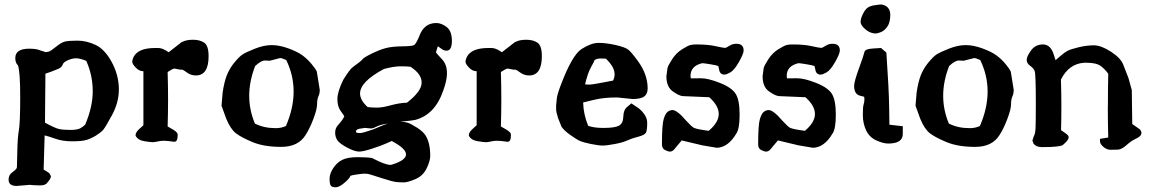

<svg xmlns="http://www.w3.org/2000/svg" viewBox="-20 -628 5043 840"><path d="M46.9 -374Q46.9 -415 107.9 -415Q140.6 -415 157.2 -407.2L179.7 -399.9Q186 -400.4 193.4 -402.1Q200.7 -403.8 223.9 -422.6Q247.1 -441.4 262.7 -445.8Q278.3 -450.2 318.4 -450.2Q358.4 -450.2 397.9 -431.6Q437.5 -413.1 467.8 -358.4Q498 -303.7 500 -243.7V-236.3Q500 -180.2 470.7 -125.7Q441.4 -71.3 431.2 -59.6Q420.9 -47.9 399.4 -34.7Q377.9 -21.5 357.9 -15.6Q337.9 -9.8 295.9 -9.8Q253.9 -9.8 223.1 -20.8Q192.4 -31.7 175.3 -35.6Q173.3 39.6 170.9 113.8Q191.9 126 196.3 130.4L202.6 142.1V144Q202.6 153.8 187 170.9Q179.7 183.1 155.5 183.1Q131.3 183.1 109.9 180.7L53.2 185.5H52.7Q17.6 185.5 17.6 158.2V157.2Q17.6 136.7 35.4 124.5Q53.2 112.3 54 104Q54.7 95.7 55.7 35.6Q56.6 -24.4 62.5 -57.6Q68.4 -90.8 68.4 -202.6Q68.4 -314.5 58.6 -342.3Q47.9 -351.1 46.9 -371.6ZM352.5 -82.5Q385.7 -159.7 385.7 -229Q385.7 -298.3 357.4 -361.8Q329.6 -373 313 -373Q296.4 -373 276.9 -364.5Q257.3 -356 253.9 -344.7Q250.5 -333.5 234.9 -326.7Q219.2 -319.8 202.1 -313.7Q185.1 -307.6 178.7 -305.7L176.8 -91.3Q219.7 -67.9 237.8 -63.7Q255.9 -59.6 287.1 -59.6Q318.4 -59.6 331.1 -66.7Q343.8 -73.7 352.5 -82.5Z M741.2 -7.8Q711.9 -12.2 697 -12.2Q682.1 -12.2 669.4 -9Q656.7 -5.9 647.7 -5.9Q638.7 -5.9 611.3 -10.3Q583.5 -14.6 573.2 -34.2V-37.1Q573.2 -49.8 591.8 -65.9L607.4 -80.1V-316.4H606.4Q588.9 -316.4 573.7 -332.5Q558.6 -348.6 558.6 -357.4Q558.6 -366.2 563.5 -377Q583 -418 658.2 -418H671.9Q688 -418 707.5 -406.2L717.8 -399.4L775.4 -444.3H776.9Q794.4 -454.1 824.5 -454.1Q854.5 -454.1 873.5 -441.2Q892.6 -428.2 892.6 -382.3Q892.6 -297.9 836.9 -297.9Q815.4 -297.9 798.8 -310.1Q782.2 -322.3 777.8 -323.2H768.6L742.7 -328.1Q734.9 -327.1 713.4 -313Q715.3 -252.4 715.3 -193.1Q715.3 -133.8 713.4 -74.7Q719.2 -71.3 733.9 -63Q752.9 -52.2 756.8 -43L757.3 -36.1Q757.3 -7.8 742.7 -7.8Z M1138.7 -363.3Q1121.1 -362.8 1096.2 -338.9Q1070.3 -272 1070.3 -209.2Q1070.3 -146.5 1095.2 -87.4Q1134.8 -67.4 1184.6 -67.4H1187.5Q1210.9 -67.4 1231 -76.7Q1264.6 -155.3 1264.6 -227.1Q1264.6 -298.8 1232.4 -365.2Q1215.3 -373.5 1205.6 -374L1160.2 -362.3ZM1366.2 -314 1378.9 -234.9V-234.4Q1378.9 -218.8 1373 -206.1Q1367.2 -193.4 1367.2 -171.9Q1367.2 -150.4 1351.1 -107.9Q1335 -65.4 1317.4 -38.1Q1285.2 14.6 1210.4 14.6Q1135.7 14.6 1085.9 -5.9Q1036.1 -26.4 1012.2 -44.9Q988.3 -63.5 969.7 -108.9L949.2 -165.5L954.1 -223.6Q960.9 -269.5 972.4 -298.8Q983.9 -328.1 1005.1 -354Q1026.4 -379.9 1041 -389.6Q1055.7 -399.4 1095.2 -415Q1134.8 -430.7 1168.5 -430.7Q1202.1 -430.7 1241.2 -416.5Q1280.3 -402.3 1302 -386.7Q1323.7 -371.1 1343 -348.1Q1362.3 -325.2 1366.2 -314Z M1775.9 -335.9Q1761.7 -337.9 1732.4 -337.9Q1703.1 -337.9 1659.7 -326.2Q1555.2 -270.5 1555.2 -218.8Q1555.2 -189.9 1588.4 -159.7Q1605.5 -157.2 1629.4 -157.2Q1653.3 -157.2 1690.2 -167.5Q1727.1 -177.7 1760.3 -178.7Q1824.7 -228.5 1824.7 -266.6Q1824.7 -304.7 1775.9 -335.9ZM1794.9 -103Q1781.2 -100.1 1730.5 -95.7Q1750.5 -95.2 1763.2 -91.3Q1775.9 -87.4 1803.2 -70.3Q1830.6 -53.2 1842.3 -34.7Q1862.3 -2 1862.3 54.2Q1862.3 76.2 1846.4 108.9Q1830.6 141.6 1797.1 155.8Q1763.7 169.9 1747.6 169.9Q1731.4 169.9 1714.8 168.5Q1698.2 167 1648.7 150.9Q1599.1 134.8 1591.6 133.3Q1584 131.8 1575 131.8Q1565.9 131.8 1543 135Q1520 138.2 1513.2 141.1Q1509.8 152.3 1486.8 171.9Q1463.9 191.4 1448.2 191.4Q1432.6 191.4 1427.2 184.1Q1421.9 176.8 1421.9 154.3Q1421.9 131.8 1438 107.4Q1454.1 83 1477.5 71.3Q1501 59.6 1544.2 59.6Q1587.4 59.6 1607.9 63.5Q1665 93.3 1687.5 93.3Q1690.4 93.3 1692.9 92.8Q1756.3 73.2 1756.3 47.9V47.4V46.4Q1754.9 21 1693.8 -11.2Q1685.5 -7.8 1668.7 0Q1651.9 7.8 1610.6 21.5Q1569.3 35.2 1550.8 35.2Q1532.2 35.2 1499.5 18.1Q1466.8 1 1456.5 -13.7Q1446.3 -28.3 1446.3 -47.4Q1446.3 -66.4 1458 -79.6Q1481 -105.5 1486.3 -119.1Q1484.4 -123.5 1470.2 -142.8Q1456.1 -162.1 1456.1 -194.3Q1456.1 -226.6 1481.9 -279.3L1482.4 -279.8Q1510.7 -325.2 1522.9 -334Q1560.5 -360.8 1565.7 -368.4Q1570.8 -376 1605.5 -393.1Q1640.1 -410.2 1667.7 -417.5Q1695.3 -424.8 1739.7 -425.3Q1784.2 -425.8 1792.2 -431.2Q1800.3 -436.5 1814 -468.8Q1834.5 -527.3 1888.7 -527.3Q1911.1 -527.3 1934.1 -509.8Q1957 -492.2 1957 -449.2Q1957 -406.2 1933.6 -406.2Q1921.9 -406.2 1911.1 -414.6Q1900.4 -422.9 1895.5 -425.8L1887.2 -398.9Q1892.1 -391.6 1913.8 -368.7Q1935.5 -345.7 1935.5 -308.1V-307.1Q1935.5 -276.4 1918.9 -231Q1882.3 -125 1794.9 -103ZM1677.7 -87.4Q1644.5 -83 1628.9 -74.7Q1613.3 -66.4 1605.5 -66.4H1596.2L1577.6 -68.4H1575.7L1560.1 -65.9Q1538.1 -64 1537.1 -52.7L1540 -47.4Q1543.9 -45.9 1555.7 -45.9Q1567.4 -45.9 1612.8 -62Q1659.7 -82.5 1677.7 -87.4Z M2199.2 -7.8Q2169.9 -12.2 2155 -12.2Q2140.1 -12.2 2127.4 -9Q2114.7 -5.9 2105.7 -5.9Q2096.7 -5.9 2069.3 -10.3Q2041.5 -14.6 2031.2 -34.2V-37.1Q2031.2 -49.8 2049.8 -65.9L2065.4 -80.1V-316.4H2064.5Q2046.9 -316.4 2031.7 -332.5Q2016.6 -348.6 2016.6 -357.4Q2016.6 -366.2 2021.5 -377Q2041 -418 2116.2 -418H2129.9Q2146 -418 2165.5 -406.2L2175.8 -399.4L2233.4 -444.3H2234.9Q2252.4 -454.1 2282.5 -454.1Q2312.5 -454.1 2331.5 -441.2Q2350.6 -428.2 2350.6 -382.3Q2350.6 -297.9 2294.9 -297.9Q2273.4 -297.9 2256.8 -310.1Q2240.2 -322.3 2235.8 -323.2H2226.6L2200.7 -328.1Q2192.9 -327.1 2171.4 -313Q2173.3 -252.4 2173.3 -193.1Q2173.3 -133.8 2171.4 -74.7Q2177.2 -71.3 2191.9 -63Q2210.9 -52.2 2214.8 -43L2215.3 -36.1Q2215.3 -7.8 2200.7 -7.8Z M2581.1 -365.2Q2580.1 -359.4 2565.7 -334Q2551.3 -308.6 2539.6 -258.8Q2550.3 -257.8 2559.1 -257.8Q2567.9 -257.8 2604.7 -264.6Q2641.6 -271.5 2662.1 -275.4Q2668.9 -289.1 2668.9 -302.7Q2668.9 -335.4 2630.4 -371.6Q2622.6 -372.1 2607.4 -372.1Q2591.3 -372.1 2581.1 -365.2ZM2614.3 -68.4H2622.1Q2669.4 -68.4 2687.7 -78.1Q2706.1 -87.9 2707 -117.7Q2708 -147.5 2722.7 -159.2L2742.2 -175.8L2774.9 -153.8L2775.4 -153.3Q2811.5 -123 2811.5 -90.8Q2811.5 -58.6 2806.2 -47.9Q2800.8 -37.1 2772 -29.8Q2743.2 -22.5 2724.6 -13.7Q2706.1 -4.9 2670.2 2Q2634.3 8.8 2616.7 8.8Q2599.1 8.8 2565.7 2Q2532.2 -4.9 2518.1 -11Q2503.9 -17.1 2476.6 -36.4Q2449.2 -55.7 2437 -72.8L2421.9 -110.4Q2413.1 -136.7 2413.1 -150.4V-167.5L2415.5 -191.4Q2416 -209.5 2431.6 -251Q2482.4 -386.7 2524.4 -413.6Q2566.4 -440.4 2599.1 -440.4Q2631.8 -440.4 2672.9 -431.2Q2713.9 -421.9 2727.5 -411.6Q2741.2 -401.4 2769.5 -362.8Q2813.5 -303.2 2813.5 -241.2Q2813.5 -217.3 2798.8 -206.1Q2784.2 -194.8 2748 -194.8H2747.6L2680.2 -201.7Q2623 -201.7 2582.5 -192.1Q2542 -182.6 2531.2 -179.7Q2532.7 -127.4 2553.2 -77.6Q2577.6 -68.8 2614.3 -68.4Z M3201.2 -436.5Q3233.4 -436.5 3233.4 -407.2Q3233.4 -393.1 3212.9 -356.9Q3192.4 -320.8 3175.3 -311.3Q3158.2 -301.8 3151.4 -301.8H3143.1L3141.1 -302.7Q3128.9 -307.1 3126.5 -321.8Q3124 -336.4 3122.1 -339.4Q3117.2 -341.8 3090.3 -346.4Q3063.5 -351.1 3052.2 -351.6Q3001 -339.4 3001 -295.9Q3001 -290.5 3002 -285.2H3008.8Q3015.1 -285.6 3046.9 -285.6Q3078.6 -285.6 3130.6 -264.9Q3182.6 -244.1 3199.2 -216.6Q3215.8 -189 3215.8 -126.2Q3215.8 -63.5 3201.2 -43.5Q3166 16.6 3116.2 18.6L3052.2 7.8L2962.4 -13.7L2928.2 27.3Q2919.9 35.2 2911.1 35.2Q2902.3 35.2 2889.2 28.3Q2876 21.5 2876 3.4Q2876 -83 2883.8 -107.9Q2891.6 -132.8 2901.9 -139.6Q2912.1 -146.5 2921.9 -146.5Q2942.4 -146.5 2981.9 -100.1Q3006.8 -72.8 3016.6 -68.4Q3031.7 -62 3080.6 -55.7Q3124.5 -92.8 3124.5 -129.2Q3124.5 -165.5 3083 -202.6L2967.3 -207.5H2966.3Q2949.2 -209.5 2922.4 -229Q2895.5 -248.5 2895.5 -294.4V-294.9L2900.4 -331.1Q2903.8 -342.8 2921.1 -369.6Q2938.5 -396.5 2964.4 -412.6Q2990.2 -428.7 3001.2 -431.2Q3012.2 -433.6 3026.4 -433.6Q3078.6 -433.6 3111.8 -425.8Q3144.5 -418.5 3152.3 -418.5Q3152.3 -418.5 3153.3 -418.5Q3158.2 -419.4 3171.6 -428Q3185.1 -436.5 3201.2 -436.5Z M3622.1 -436.5Q3654.3 -436.5 3654.3 -407.2Q3654.3 -393.1 3633.8 -356.9Q3613.3 -320.8 3596.2 -311.3Q3579.1 -301.8 3572.3 -301.8H3564L3562 -302.7Q3549.8 -307.1 3547.4 -321.8Q3544.9 -336.4 3543 -339.4Q3538.1 -341.8 3511.2 -346.4Q3484.4 -351.1 3473.1 -351.6Q3421.9 -339.4 3421.9 -295.9Q3421.9 -290.5 3422.9 -285.2H3429.7Q3436 -285.6 3467.8 -285.6Q3499.5 -285.6 3551.5 -264.9Q3603.5 -244.1 3620.1 -216.6Q3636.7 -189 3636.7 -126.2Q3636.7 -63.5 3622.1 -43.5Q3586.9 16.6 3537.1 18.6L3473.1 7.8L3383.3 -13.7L3349.1 27.3Q3340.8 35.2 3332 35.2Q3323.2 35.2 3310.1 28.3Q3296.9 21.5 3296.9 3.4Q3296.9 -83 3304.7 -107.9Q3312.5 -132.8 3322.8 -139.6Q3333 -146.5 3342.8 -146.5Q3363.3 -146.5 3402.8 -100.1Q3427.7 -72.8 3437.5 -68.4Q3452.6 -62 3501.5 -55.7Q3545.4 -92.8 3545.4 -129.2Q3545.4 -165.5 3503.9 -202.6L3388.2 -207.5H3387.2Q3370.1 -209.5 3343.3 -229Q3316.4 -248.5 3316.4 -294.4V-294.9L3321.3 -331.1Q3324.7 -342.8 3342 -369.6Q3359.4 -396.5 3385.3 -412.6Q3411.1 -428.7 3422.1 -431.2Q3433.1 -433.6 3447.3 -433.6Q3499.5 -433.6 3532.7 -425.8Q3565.4 -418.5 3573.2 -418.5Q3573.2 -418.5 3574.2 -418.5Q3579.1 -419.4 3592.5 -428Q3606 -436.5 3622.1 -436.5Z M3850.1 -604.5Q3875 -593.8 3875 -562.5Q3875 -562 3875 -561.5Q3874.5 -529.3 3862.3 -511.7Q3850.1 -494.1 3834.5 -487.8Q3818.8 -481.4 3812 -481.4Q3787.6 -481.4 3766.4 -499.5Q3745.1 -517.6 3745.1 -532.2Q3745.1 -546.9 3755.4 -567.4Q3765.6 -587.9 3777.3 -595.2Q3789.1 -602.5 3801.3 -604.2Q3813.5 -606 3821.3 -607.2Q3829.1 -608.4 3834.7 -608.4Q3840.3 -608.4 3850.1 -604.5ZM3834.5 -418Q3846.2 -407.7 3857.9 -397.9Q3869.1 -236.3 3870.1 -156.7L3871.1 -82.5L3929.7 -75.7V-42Q3929.7 0 3866.2 0Q3843.8 0 3813.5 -13.9Q3783.2 -27.8 3769 -58.3Q3754.9 -88.9 3754.9 -125Q3754.9 -161.1 3758.3 -171.1Q3761.7 -181.2 3761.7 -191.4Q3761.7 -201.7 3760.7 -204.6Q3757.3 -205.1 3755.4 -206.1Q3746.6 -208 3740.2 -210Q3716.8 -217.8 3716.8 -252Q3716.8 -271 3737.8 -328.4Q3758.8 -385.7 3762.2 -401.4Q3765.1 -414.1 3801.8 -416Q3818.4 -417 3834.5 -418Z M4174.8 -363.3Q4157.2 -362.8 4132.3 -338.9Q4106.4 -272 4106.4 -209.2Q4106.4 -146.5 4131.3 -87.4Q4170.9 -67.4 4220.7 -67.4H4223.6Q4247.1 -67.4 4267.1 -76.7Q4300.8 -155.3 4300.8 -227.1Q4300.8 -298.8 4268.6 -365.2Q4251.5 -373.5 4241.7 -374L4196.3 -362.3ZM4402.3 -314 4415 -234.9V-234.4Q4415 -218.8 4409.2 -206.1Q4403.3 -193.4 4403.3 -171.9Q4403.3 -150.4 4387.2 -107.9Q4371.1 -65.4 4353.5 -38.1Q4321.3 14.6 4246.6 14.6Q4171.9 14.6 4122.1 -5.9Q4072.3 -26.4 4048.3 -44.9Q4024.4 -63.5 4005.9 -108.9L3985.4 -165.5L3990.2 -223.6Q3997.1 -269.5 4008.5 -298.8Q4020 -328.1 4041.3 -354Q4062.5 -379.9 4077.1 -389.6Q4091.8 -399.4 4131.3 -415Q4170.9 -430.7 4204.6 -430.7Q4238.3 -430.7 4277.3 -416.5Q4316.4 -402.3 4338.1 -386.7Q4359.9 -371.1 4379.2 -348.1Q4398.4 -325.2 4402.3 -314Z M4722.7 -353.5Q4655.8 -348.6 4621.6 -279.8Q4623.5 -219.2 4623.5 -164.3Q4623.5 -109.4 4622.1 -58.6Q4631.8 -51.3 4643.6 -43.5Q4655.3 -35.6 4655.3 -27.3Q4655.3 -14.6 4630.4 5.9Q4619.1 15.6 4539.1 15.6H4536.6Q4511.2 14.6 4501 -0.5V-2L4497.1 -11.7V-14.2L4502.4 -30.8Q4509.3 -42 4510.5 -66.4Q4511.7 -90.8 4511.7 -174.3Q4511.7 -303.7 4506.8 -316.7Q4502 -329.6 4486.8 -340.3Q4471.7 -351.1 4471.7 -366Q4471.7 -380.9 4490.7 -407.2Q4509.8 -433.6 4543.5 -433.6Q4577.1 -433.6 4590.8 -387.2Q4594.7 -373.5 4598.1 -364.7Q4605.5 -370.6 4621.1 -384.5Q4636.7 -398.4 4650.9 -405.8Q4665 -413.1 4699.7 -421.4Q4734.4 -429.7 4765.9 -429.7Q4797.4 -429.7 4841.3 -401.4Q4883.8 -373 4894 -345.7Q4904.3 -318.4 4917 -286.6L4931.6 -233.9L4933.6 -85.4L4966.3 -62.5Q4973.6 -55.2 4973.6 -46.6Q4973.6 -38.1 4966.6 -31.7Q4959.5 -25.4 4944.1 -18.3Q4928.7 -11.2 4908 7.3Q4887.2 25.9 4870.8 26.6Q4854.5 27.3 4839.4 27.3H4838.9Q4821.8 27.3 4807.1 14.4Q4792.5 1.5 4792.5 -9.3V-20.5L4828.6 -26.4Q4826.7 -92.8 4826.7 -155.3Q4827.1 -163.1 4827.1 -170.9Q4827.1 -240.7 4828.6 -305.2Q4817.4 -321.8 4797.9 -337.6Q4778.3 -353.5 4734.4 -353.5Z"/></svg>

Font: Drukaatie burti
Style: Demi
Weight: 600
Version: Version 0.14